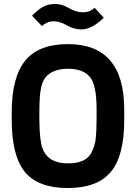

<svg xmlns="http://www.w3.org/2000/svg" viewBox="-20 -940 684 966"><path d="M605 -389V-335Q605 -156 537.5 -75Q470 6 321 6Q172 6 105.5 -74.5Q39 -155 39 -337V-375Q39 -551 106.5 -634.5Q174 -718 322 -718Q605 -718 605 -389ZM466 -341V-389Q466 -514 432 -553Q398 -594 322 -594Q246 -594 210 -552Q184 -521 180 -444Q178 -419 178 -375V-338Q179 -232 194 -193Q222 -118 322 -118Q409 -118 438 -168Q457 -204 461 -238Q466 -281 466 -341ZM456 -901 502 -851Q443 -792 389 -792Q352 -792 316.5 -812.5Q281 -833 249.5 -833Q218 -833 191 -809L141 -861Q174 -894 199 -907Q224 -920 258 -920Q292 -920 327.5 -899Q363 -878 397.5 -878Q432 -878 456 -901Z"/></svg>

Font: Viga
Style: Regular
Weight: 400
Designer: Oscar Yáñez
Foundry: Fontstage
Version: Version 1.001